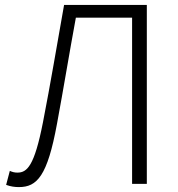

<svg xmlns="http://www.w3.org/2000/svg" viewBox="-20 -749 724 782"><path d="M57 13C131 13 173 -32 212 -244C239 -389 262 -531 289 -677H518V0H578V-729H241C211 -560 186 -410 155 -251C120 -72 90 -46 51 -46C40 -46 31 -48 20 -53L5 4C24 11 41 13 57 13Z"/></svg>

Font: Noto Sans HK Light
Style: Regular
Weight: 300
Designer: Ryoko NISHIZUKA 西塚涼子 (kana, bopomofo & ideographs); Paul D. Hunt (Latin, Greek & Cyrillic); Sandoll Communications 산돌커뮤니
Foundry: Adobe
Version: Version 2.004;hotconv 1.0.118;makeotfexe 2.5.65603